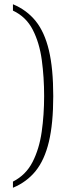

<svg xmlns="http://www.w3.org/2000/svg" viewBox="-20 -768 311 905"><path d="M41 88Q102 57 133.5 -4.5Q165 -66 176.5 -146.5Q188 -227 188 -315Q188 -404 177 -485Q166 -566 134.5 -627.5Q103 -689 41 -718V-748Q106 -721 148 -669Q190 -617 210.5 -531Q231 -445 231 -315Q231 -186 210.5 -100Q190 -14 148 38Q106 90 41 117Z"/></svg>

Font: Noto Serif SemiCondensed ExtraLight
Style: Regular
Weight: 200
Width: 4
Designer: Monotype Design Team
Foundry: Monotype Imaging Inc.
Version: Version 2.014